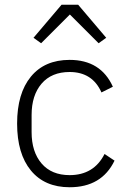

<svg xmlns="http://www.w3.org/2000/svg" viewBox="-20 -776 537 808"><path d="M239 -756H309L427 -617L395 -594L274 -715L153 -594L121 -617ZM273 12Q168 12 110 -58.5Q52 -129 52 -256Q52 -383 110 -453.5Q168 -524 273 -524Q404 -524 455 -411L407 -387Q369 -473 273 -473Q197 -473 155 -424Q113 -375 113 -292V-220Q113 -137 155 -88Q197 -39 273 -39Q375 -39 420 -128L462 -100Q408 12 273 12Z"/></svg>

Font: IBM Plex Sans Light
Style: Regular
Weight: 300
Designer: Mike Abbink, Paul van der Laan, Pieter van Rosmalen
Foundry: Bold Monday
Version: Version 3.0